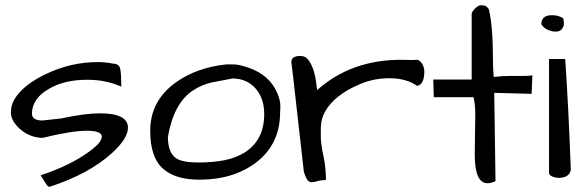

<svg xmlns="http://www.w3.org/2000/svg" viewBox="-20 -684 2212 732"><path d="M360.4 -252Q467.8 -252 467.8 -197.3Q467.8 -156.2 408.2 -101.6Q319.3 -20.5 168.9 28.3Q162.1 28.3 153.8 14.6Q145.5 1 141.1 -6.3Q136.7 -13.7 134.8 -15.6Q247.1 -52.7 319.3 -105.5Q368.2 -140.6 368.2 -163.1Q368.2 -185.5 310.5 -185.5Q252.9 -185.5 141.6 -158.2Q90.8 -160.2 53.7 -194.3Q21.5 -224.6 21.5 -255.4Q21.5 -286.1 39.1 -312Q56.6 -337.9 85.9 -360.4Q115.2 -382.8 154.3 -401.4Q250 -447.3 352.5 -447.3Q382.8 -447.3 411.1 -441.4Q434.6 -441.4 438.5 -420.9Q442.4 -400.4 442.4 -353.5Q384.8 -379.9 312.5 -379.9Q222.7 -379.9 164.1 -343.8Q103.5 -308.6 101.6 -252Q101.6 -224.6 141.6 -224.6L212.9 -232.4Q304.7 -252 360.4 -252Z M552.7 -185.5Q552.7 -300.8 652.3 -371.1Q731.4 -426.8 842.8 -438.5Q848.6 -438.5 870.1 -438.5Q891.6 -438.5 927.7 -425.8Q1007.8 -398.4 1037.1 -329.1Q1048.8 -301.8 1048.8 -282.7Q1048.8 -263.7 1047.9 -255.9Q1047.9 -133.8 955.1 -63.5Q869.1 1 740.2 1Q647.5 1 600.1 -42Q552.7 -85 552.7 -185.5ZM620.1 -162.1Q620.1 -101.6 652.3 -80.1Q676.8 -64.5 734.4 -64.5Q792 -64.5 835.9 -73.2Q879.9 -82 914.1 -103.5Q987.3 -150.4 987.3 -249Q987.3 -307.6 956.1 -344.7Q921.9 -384.8 866.2 -384.8Q828.1 -377.9 789.6 -370.1Q751 -362.3 716.8 -339.8Q642.6 -292 620.1 -162.1Z M1570.3 -356.4Q1529.3 -385.7 1464.8 -385.7Q1404.3 -385.7 1352.5 -363.3Q1254.9 -322.3 1218.8 -257.8Q1203.1 -228.5 1203.1 -195.3Q1203.1 -189.5 1203.1 -162.6Q1203.1 -135.7 1212.9 -90.3Q1222.7 -44.9 1222.7 2Q1202.1 2.9 1189.5 6.8Q1176.8 10.7 1168 10.7Q1159.2 10.7 1152.8 2.9Q1146.5 -4.9 1138.7 -27.3Q1137.7 -33.2 1134.8 -60.5Q1131.8 -87.9 1127.4 -127Q1123 -166 1117.7 -212.4Q1112.3 -258.8 1107.4 -303.7Q1096.7 -401.4 1090.8 -447.3Q1090.8 -470.7 1125 -470.7Q1145.5 -470.7 1157.2 -453.6Q1168.9 -436.5 1175.8 -414.6Q1182.6 -392.6 1185.1 -371.1Q1187.5 -349.6 1189.5 -340.8Q1318.4 -456.1 1509.8 -456.1Q1531.2 -456.1 1554.7 -455.1Q1560.5 -456.1 1569.3 -456.1Q1578.1 -456.1 1586.9 -444.3Q1597.7 -430.7 1597.7 -411.1Q1597.7 -362.3 1570.3 -356.4Z M1790 -93.8 1792 -250Q1792 -287.1 1785.2 -313.5H1633.8L1631.8 -380.9H1778.3V-632.8Q1781.2 -641.6 1790 -650.4Q1803.7 -664.1 1813 -664.1Q1822.3 -664.1 1829.1 -662.1Q1835.9 -660.2 1843.8 -648.4Q1859.4 -584 1859.4 -454.1Q1859.4 -421.9 1862.3 -390.6Q1893.6 -394.5 1924.8 -394.5Q1924.8 -394.5 1975.6 -394.5Q1994.1 -394.5 2009.8 -396.5L2006.8 -326.2L1864.3 -330.1L1869.1 6.8Q1851.6 14.6 1838.9 14.6Q1790 14.6 1790 -93.8Z M2134.8 -459Q2147.5 -276.4 2156.2 -36.1Q2150.4 -5.9 2109.4 -5.9Q2098.6 -5.9 2087.4 -10.3Q2076.2 -14.6 2073.2 -22.5V-459ZM2043.9 -591.8Q2043.9 -626 2084 -626Q2110.4 -626 2127 -614.3Q2129.9 -603.5 2129.9 -593.3Q2129.9 -583 2122.1 -573.2Q2114.3 -563.5 2098.6 -563.5Q2083 -563.5 2067.4 -570.8Q2051.8 -578.1 2043.9 -591.8Z"/></svg>

Font: Architects Daughter
Style: Regular
Weight: 400
Designer: Kimberly Geswein
Foundry: Kimberly Geswein
Version: Version 1.002 2010